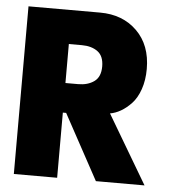

<svg xmlns="http://www.w3.org/2000/svg" viewBox="-49 -707 703 753"><g transform="rotate(5 302.0 -330.0)"><path d="M33 -660H315Q404 -660 460.2 -604.8Q516.5 -549.5 516.5 -455.5Q516.5 -411 504 -375.2Q491.5 -339.5 471.2 -318.2Q451 -297 430 -285Q409 -273 388 -269.5L547.5 0H356L216.5 -256.5H203.5V0H33ZM203.5 -373H253.5Q291.5 -373 316.5 -391Q341.5 -409 341.5 -450Q341.5 -491 317.2 -508.8Q293 -526.5 255 -526.5H203.5Z"/></g></svg>

Font: League Spartan ExtraBold
Style: Regular
Weight: 800
Foundry: The League of Moveable Type
Version: Version 2.002